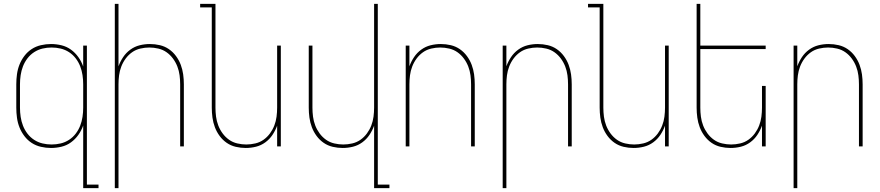

<svg xmlns="http://www.w3.org/2000/svg" viewBox="-20 -755 4540 990"><path d="M246 -10Q270 -10 293 -15.5Q316 -21 336 -34Q356 -47 370.5 -66Q385 -85 393.5 -107Q402 -129 405.5 -152.5Q409 -176 409 -200V-320Q409 -344 405.5 -367.5Q402 -391 393.5 -413Q385 -435 370.5 -454Q356 -473 336 -486Q316 -499 293 -504.5Q270 -510 246 -510Q222 -510 199 -504.5Q176 -499 156 -486Q136 -473 121.5 -454Q107 -435 98.5 -413Q90 -391 86.5 -367.5Q83 -344 83 -320V-200Q83 -176 86.5 -152.5Q90 -129 98.5 -107Q107 -85 121.5 -66Q136 -47 156 -34Q176 -21 199 -15.5Q222 -10 246 -10ZM409 215V-108Q400 -82 384 -59.5Q368 -37 346 -21Q324 -5 297 1.5Q270 8 243 8Q217 8 191 2Q165 -4 143.5 -18Q122 -32 106 -53Q90 -74 80.5 -98Q71 -122 67.5 -148Q64 -174 64 -200V-320Q64 -346 67.5 -372Q71 -398 80.5 -422Q90 -446 106 -467Q122 -488 143.5 -502Q165 -516 191 -522Q217 -528 243 -528Q270 -528 297 -521.5Q324 -515 346 -499Q368 -483 384 -460.5Q400 -438 409 -412V-520H428V197H488V215Z M572 215V-735H591V-413Q600 -438 615 -460.5Q630 -483 652 -499Q674 -515 700 -521.5Q726 -528 753 -528Q779 -528 804.5 -522Q830 -516 851 -501.5Q872 -487 887.5 -466Q903 -445 912 -421Q921 -397 924.5 -371.5Q928 -346 928 -320V0H909V-320Q909 -343 906 -366.5Q903 -390 894.5 -412Q886 -434 872 -453Q858 -472 839 -485.5Q820 -499 796.5 -504.5Q773 -510 750 -510Q727 -510 703.5 -504.5Q680 -499 661 -485.5Q642 -472 628 -453Q614 -434 605.5 -412Q597 -390 594 -366.5Q591 -343 591 -320V215Z M1247 8Q1221 8 1195.5 2Q1170 -4 1149 -18.5Q1128 -33 1112.5 -54Q1097 -75 1088 -99Q1079 -123 1075.5 -148.5Q1072 -174 1072 -200V-717H1012V-735H1091V-200Q1091 -177 1094 -153.5Q1097 -130 1105.5 -108Q1114 -86 1128 -67Q1142 -48 1161 -34.5Q1180 -21 1203.5 -15.5Q1227 -10 1250 -10Q1273 -10 1296.5 -15.5Q1320 -21 1339 -34.5Q1358 -48 1372 -67Q1386 -86 1394.5 -108Q1403 -130 1406 -153.5Q1409 -177 1409 -200V-520H1428V0H1409V-107Q1400 -82 1385 -59.5Q1370 -37 1348 -21Q1326 -5 1300 1.5Q1274 8 1247 8Z M1909 215V-107Q1900 -82 1885 -59.5Q1870 -37 1848 -21Q1826 -5 1800 1.5Q1774 8 1747 8Q1721 8 1695.5 2Q1670 -4 1649 -18.5Q1628 -33 1612.5 -54Q1597 -75 1588 -99Q1579 -123 1575.5 -148.5Q1572 -174 1572 -200V-520H1591V-200Q1591 -177 1594 -153.5Q1597 -130 1605.5 -108Q1614 -86 1628 -67Q1642 -48 1661 -34.5Q1680 -21 1703.5 -15.5Q1727 -10 1750 -10Q1773 -10 1796.5 -15.5Q1820 -21 1839 -34.5Q1858 -48 1872 -67Q1886 -86 1894.5 -108Q1903 -130 1906 -153.5Q1909 -177 1909 -200V-735H1928V197H1988V215Z M2072 0V-520H2091V-413Q2100 -438 2115 -460.5Q2130 -483 2152 -499Q2174 -515 2200 -521.5Q2226 -528 2253 -528Q2279 -528 2304.5 -522Q2330 -516 2351 -501.5Q2372 -487 2387.5 -466Q2403 -445 2412 -421Q2421 -397 2424.5 -371.5Q2428 -346 2428 -320V0H2409V-320Q2409 -343 2406 -366.5Q2403 -390 2394.5 -412Q2386 -434 2372 -453Q2358 -472 2339 -485.5Q2320 -499 2296.5 -504.5Q2273 -510 2250 -510Q2227 -510 2203.5 -504.5Q2180 -499 2161 -485.5Q2142 -472 2128 -453Q2114 -434 2105.5 -412Q2097 -390 2094 -366.5Q2091 -343 2091 -320V0Z M2572 215V-520H2591V-413Q2600 -438 2615 -460.5Q2630 -483 2652 -499Q2674 -515 2700 -521.5Q2726 -528 2753 -528Q2779 -528 2804.5 -522Q2830 -516 2851 -501.5Q2872 -487 2887.5 -466Q2903 -445 2912 -421Q2921 -397 2924.5 -371.5Q2928 -346 2928 -320V0H2909V-320Q2909 -343 2906 -366.5Q2903 -390 2894.5 -412Q2886 -434 2872 -453Q2858 -472 2839 -485.5Q2820 -499 2796.5 -504.5Q2773 -510 2750 -510Q2727 -510 2703.5 -504.5Q2680 -499 2661 -485.5Q2642 -472 2628 -453Q2614 -434 2605.5 -412Q2597 -390 2594 -366.5Q2591 -343 2591 -320V215Z M3247 8Q3221 8 3195.5 2Q3170 -4 3149 -18.5Q3128 -33 3112.5 -54Q3097 -75 3088 -99Q3079 -123 3075.5 -148.5Q3072 -174 3072 -200V-717H3012V-735H3091V-200Q3091 -177 3094 -153.5Q3097 -130 3105.5 -108Q3114 -86 3128 -67Q3142 -48 3161 -34.5Q3180 -21 3203.5 -15.5Q3227 -10 3250 -10Q3273 -10 3296.5 -15.5Q3320 -21 3339 -34.5Q3358 -48 3372 -67Q3386 -86 3394.5 -108Q3403 -130 3406 -153.5Q3409 -177 3409 -200V-520H3428V0H3409V-107Q3400 -82 3385 -59.5Q3370 -37 3348 -21Q3326 -5 3300 1.5Q3274 8 3247 8Z M3747 8Q3721 8 3695.5 2Q3670 -4 3649 -18.5Q3628 -33 3612.5 -54Q3597 -75 3588 -99Q3579 -123 3575.5 -148.5Q3572 -174 3572 -200V-735H3591V-520H3928V-502H3591V-200Q3591 -177 3594 -153.5Q3597 -130 3605.5 -108Q3614 -86 3628 -67Q3642 -48 3661 -34.5Q3680 -21 3703.5 -15.5Q3727 -10 3750 -10Q3773 -10 3796.5 -15.5Q3820 -21 3839 -34.5Q3858 -48 3872 -67Q3886 -86 3894.5 -108Q3903 -130 3906 -153.5Q3909 -177 3909 -200V-312H3928V0H3909V-107Q3900 -82 3885 -59.5Q3870 -37 3848 -21Q3826 -5 3800 1.5Q3774 8 3747 8Z M4072 215V-520H4091V-413Q4100 -438 4115 -460.5Q4130 -483 4152 -499Q4174 -515 4200 -521.5Q4226 -528 4253 -528Q4279 -528 4304.5 -522Q4330 -516 4351 -501.5Q4372 -487 4387.5 -466Q4403 -445 4412 -421Q4421 -397 4424.5 -371.5Q4428 -346 4428 -320V0H4409V-320Q4409 -343 4406 -366.5Q4403 -390 4394.5 -412Q4386 -434 4372 -453Q4358 -472 4339 -485.5Q4320 -499 4296.5 -504.5Q4273 -510 4250 -510Q4227 -510 4203.5 -504.5Q4180 -499 4161 -485.5Q4142 -472 4128 -453Q4114 -434 4105.5 -412Q4097 -390 4094 -366.5Q4091 -343 4091 -320V215Z"/></svg>

Font: Iosevka Thin
Style: Regular
Weight: 100
Monospace: yes
Designer: Belleve Invis
Foundry: Belleve Invis
Version: Version 32.5.0; ttfautohint (v1.8.4)